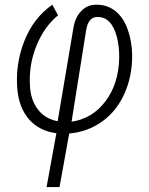

<svg xmlns="http://www.w3.org/2000/svg" viewBox="-20 -549 625 803"><path d="M279.3 -40Q366.2 -52.7 421.1 -125.5Q476.1 -198.2 478.5 -306.2Q478.5 -310.1 478.5 -314Q478.5 -355.5 468.8 -394.5Q458 -436.5 436.5 -458.5Q416.5 -478 388.7 -478Q386.2 -478 383.3 -478Q348.6 -474.6 340.3 -422.9ZM215.8 8.3Q144 -1.5 102.1 -49.1Q60.1 -96.7 52.7 -173.8Q50.8 -194.8 50.8 -215.8Q50.8 -297.4 81.1 -375.5Q119.1 -473.6 198.7 -529.3L222.7 -484.9Q164.1 -436.5 132.3 -357.4Q104.5 -288.1 104.5 -214.8Q104.5 -204.6 105 -194.3Q107.4 -132.8 137.5 -92.5Q167.5 -52.2 221.2 -42L286.1 -426.8Q293 -475.6 319.8 -502.9Q345.7 -529.8 383.3 -529.3Q384.8 -529.3 386.2 -529.3Q429.7 -528.8 462.6 -502.7Q495.6 -476.6 513.4 -427.7Q531.2 -378.9 532.7 -322.8Q532.7 -318.8 532.7 -314.9Q532.7 -230.5 501.5 -159.7Q468.8 -85.4 408.2 -41.5Q347.7 2.4 269.5 9.3L229 233.4H174.8Z"/></svg>

Font: MAUL Condensed Light Italic
Style: Light Italic
Weight: 300
Italic angle: -12°
Designer: MAUL
Version: Version 1.0; 2020; ttfautohint (v1.8.3)